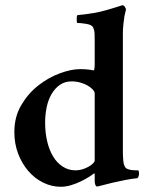

<svg xmlns="http://www.w3.org/2000/svg" viewBox="-20 -708 571 736"><path d="M254 -396Q229 -396 210 -383Q191 -370 178 -348Q165 -326 159 -297.5Q153 -269 153 -238Q153 -199 161 -165.5Q169 -132 184 -107.5Q199 -83 221 -69Q243 -55 270 -55Q283 -55 296 -59Q309 -63 319.5 -69Q330 -75 336.5 -81.5Q343 -88 343 -93V-349Q343 -357 335.5 -365Q328 -373 316 -380Q304 -387 288 -391.5Q272 -396 254 -396ZM287 -443Q304 -443 317.5 -441.5Q331 -440 338 -438Q341 -438 342 -445Q343 -452 343 -459V-555Q343 -568 342.5 -580Q342 -592 337 -603Q332 -613 311 -616.5Q290 -620 276 -620Q275 -620 274.5 -624.5Q274 -629 274 -634Q274 -639 274.5 -644Q275 -649 277 -650Q343 -656 389 -669.5Q435 -683 449 -688Q454 -688 458 -682.5Q462 -677 463 -672Q460 -660 457 -646Q455 -633 453 -615.5Q451 -598 451 -577V-128Q451 -110 452.5 -93Q454 -76 460 -67Q463 -62 470.5 -59.5Q478 -57 486 -56Q494 -55 500.5 -55Q507 -55 510 -55Q513 -52 513 -42Q513 -38 511.5 -33Q510 -28 507 -25Q486 -23 460 -18Q434 -13 411 -7.5Q388 -2 371.5 2.5Q355 7 352 7Q348 7 345.5 0.5Q343 -6 343 -15V-38Q343 -45 340 -43Q334 -38 320.5 -29.5Q307 -21 289.5 -12.5Q272 -4 252 2Q232 8 213 8Q178 8 145.5 -8Q113 -24 88.5 -52.5Q64 -81 49.5 -119Q35 -157 35 -202Q35 -260 61.5 -305Q88 -350 127 -380.5Q166 -411 209.5 -427Q253 -443 287 -443Z"/></svg>

Font: Vermiglione SemiBold
Style: Regular
Weight: 600
Version: Version 1.000